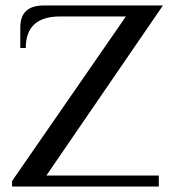

<svg xmlns="http://www.w3.org/2000/svg" viewBox="-20 -680 631 700"><path d="M24 -20 439 -620H199Q74 -620 74 -505H54V-580Q54 -660 139 -660H574L149 -40H559V0H24Z"/></svg>

Font: Philosopher
Style: Regular
Weight: 400
Designer: Jovanny Lemonad
Foundry: Jovanny Lemonad
Version: Version 2.000